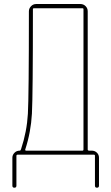

<svg xmlns="http://www.w3.org/2000/svg" viewBox="-20 -750 540 931"><path d="M102.5 -25.4Q100.6 -20.5 106.4 -19.5H379.9Q384.8 -19.5 384.8 -25.4V-705.1Q384.8 -710 379.9 -710H144.5Q139.6 -710 139.6 -705.1Q139.6 -289.1 134.8 -199.2Q129.9 -109.4 102.5 -25.4ZM40 150.4V14.6Q40 1 50.3 -9.3Q60.5 -19.5 75.2 -19.5Q80.1 -19.5 82 -26.4Q110.4 -112.3 115.2 -198.2Q120.1 -284.2 120.1 -695.3Q120.1 -709 130.4 -719.7Q140.6 -730.5 155.3 -730.5H370.1Q384.8 -730.5 395 -720.2Q405.3 -710 405.3 -695.3V-25.4Q405.3 -20.5 410.2 -19.5H424.8Q439.5 -19.5 449.7 -9.8Q460 0 460 14.6V150.4Q460 160.2 450.2 160.2Q440.4 160.2 440.4 150.4V4.9Q440.4 0 434.6 0H65.4Q60.5 0 59.6 4.9V150.4Q59.6 160.2 49.8 160.2Q40 160.2 40 150.4Z"/></svg>

Font: Rounded-X Mgen+ 1m thin
Style: Regular
Weight: 100
Designer: [Source Han Sans]
Ryoko NISHIZUKA  (kana & ideographs); Paul D. Hunt (Latin, Greek & Cyrillic); Wenlong ZHANG  (bopomofo
Version: Version 1.059.20150602